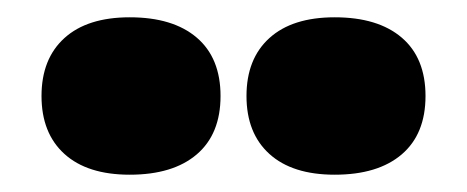

<svg xmlns="http://www.w3.org/2000/svg" viewBox="-20 -740 540 222"><path d="M235 -629Q235 -585 207.5 -561.5Q180 -538 130 -538Q81 -538 54.5 -562Q28 -586 28 -629Q28 -672 54.5 -696Q81 -720 130 -720Q180 -720 207.5 -696.5Q235 -673 235 -629ZM472 -629Q472 -585 444.5 -561.5Q417 -538 367 -538Q318 -538 291.5 -562Q265 -586 265 -629Q265 -672 291.5 -696Q318 -720 367 -720Q417 -720 444.5 -696.5Q472 -673 472 -629Z"/></svg>

Font: Work Sans Black
Style: Regular
Weight: 900
Designer: Wei Huang
Foundry: Wei Huang
Version: Version 1.500